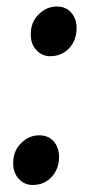

<svg xmlns="http://www.w3.org/2000/svg" viewBox="-20 -544 274 574"><path d="M72 -442Q72 -478 95.8 -501.2Q119.5 -524.5 149.5 -524.5Q177.5 -524.5 193.2 -506Q209 -487.5 209 -460.5Q209 -423.5 186.8 -399.8Q164.5 -376 130 -376Q105.5 -376 88.5 -394.5Q71.5 -413 72 -442ZM19.5 -57Q19.5 -93 43.2 -116.2Q67 -139.5 97 -139.5Q125 -139.5 140.8 -121Q156.5 -102.5 156.5 -75.5Q156.5 -38.5 134.2 -14.8Q112 9 77.5 9Q53 9 36 -9.5Q19 -28 19.5 -57Z"/></svg>

Font: Merriweather 24pt SemiBold
Style: Italic
Weight: 600
Italic angle: -7.8°
Version: Version 2.101